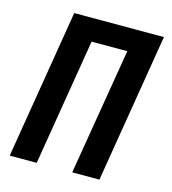

<svg xmlns="http://www.w3.org/2000/svg" viewBox="-109 -825 819 914"><g transform="rotate(15 300.0 -367.5)"><path d="M23 0 144 -735H586L465 0H331L435 -625H259L156 0Z"/></g></svg>

Font: Iosevka Curly XBdEx
Style: Italic
Weight: 800
Width: 7
Italic angle: -9°
Monospace: yes
Designer: Belleve Invis
Foundry: Belleve Invis
Version: Version 11.1.0; ttfautohint (v1.8.3)